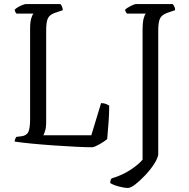

<svg xmlns="http://www.w3.org/2000/svg" viewBox="-20 -724 929 944"><path d="M434 0Q404 0 353 -2.5Q302 -5 244.5 -9Q187 -13 135.5 -18Q84 -23 52 -28Q52 -35 55 -41.5Q58 -48 60 -51L85 -54Q110 -57 119 -74.5Q128 -92 128 -140V-582Q128 -617 134 -635Q140 -653 144 -657H61Q58 -660 55 -666.5Q52 -673 52 -676Q57 -682 68 -688.5Q79 -695 90.5 -699.5Q102 -704 107 -704H277Q281 -700 284.5 -692.5Q288 -685 289 -674L251 -661Q224 -652 215.5 -634Q207 -616 207 -574V-121Q207 -98 202 -81.5Q197 -65 193 -59H429L477 -217Q492 -217 502 -212.5Q512 -208 517 -205Q517 -171 514 -126Q511 -81 507 -40Q494 -29 470.5 -15.5Q447 -2 434 0ZM609 200Q591 200 564.5 193Q538 186 522 176Q522 160 529 153Q580 138 620 112Q660 86 681 61V-582Q681 -612 686 -632Q691 -652 697 -657H605Q601 -660 598 -666.5Q595 -673 595 -676Q602 -684 621.5 -694Q641 -704 649 -704H829Q832 -701 836.5 -693Q841 -685 841 -674L803 -661Q777 -652 767.5 -634.5Q758 -617 758 -574V36Q755 56 737 83.5Q719 111 694 137.5Q669 164 646 182Q623 200 609 200Z"/></svg>

Font: Texturina ExtraLight
Style: Regular
Weight: 200
Designer: Guillermo Torres Carreño
Foundry: Omnibus-Type
Version: Version 1.002; ttfautohint (v1.8.3)